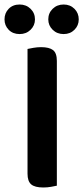

<svg xmlns="http://www.w3.org/2000/svg" viewBox="-45 -824 369 851"><path d="M147 7Q109 7 93 -7Q77 -21 77 -54V-607Q86 -609 103 -612Q120 -615 137 -615Q173 -615 190 -602Q207 -589 207 -554V-1Q198 1 181.5 4Q165 7 147 7ZM110 -738Q110 -711 90.5 -692Q71 -673 42 -673Q12 -673 -6.5 -692Q-25 -711 -25 -738Q-25 -766 -6.5 -785Q12 -804 42 -804Q71 -804 90.5 -785Q110 -766 110 -738ZM304 -738Q304 -711 285 -692Q266 -673 237 -673Q208 -673 188.5 -692Q169 -711 169 -738Q169 -766 188.5 -785Q208 -804 237 -804Q266 -804 285 -785Q304 -766 304 -738Z"/></svg>

Font: Baloo Bhai 2 SemiBold
Style: Regular
Weight: 600
Designer: Supriya Tembe, Noopur Datye and Ek Type
Foundry: Ek Type
Version: Version 1.640;PS 1.000;hotconv 16.6.51;makeotf.lib2.5.65220;